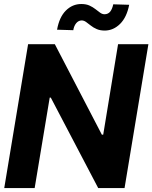

<svg xmlns="http://www.w3.org/2000/svg" viewBox="-20 -951 770 971"><path d="M730.5 -727.5 609.9 0H476.6L236.8 -457.5H231.4L155.3 0H1.5L122.1 -727.5H257.3L495.1 -270H502L577.1 -727.5ZM510.3 -796.4Q486.3 -796.4 469 -804Q451.7 -811.5 439 -821.8Q426.3 -832 415.3 -839.8Q404.3 -847.7 392.6 -847.7Q376.5 -847.2 365.2 -833.5Q354 -819.8 350.6 -798.3L268.6 -800.8Q279.8 -864.3 313 -897.5Q346.2 -930.7 391.1 -930.7Q415.5 -930.7 432.6 -922.9Q449.7 -915 462.4 -905Q475.1 -895 486.1 -887Q497.1 -878.9 509.3 -878.9Q527.3 -879.4 537.6 -892.6Q547.9 -905.8 552.7 -929.2L633.3 -926.8Q621.1 -863.8 587.4 -830.3Q553.7 -796.9 510.3 -796.4Z"/></svg>

Font: Inter Tight
Style: Bold Italic
Weight: 700
Italic angle: -9.39999°
Designer: Rasmus Andersson
Foundry: rsms
Version: Version 3.004